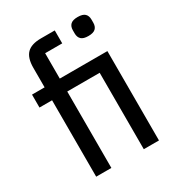

<svg xmlns="http://www.w3.org/2000/svg" viewBox="-177 -852 888 964"><g transform="rotate(-30 267.5 -370.5)"><path d="M98 -443H25V-518H98V-631Q98 -688 123.5 -714Q149 -740 205 -740H285V-665H186V-518H462V0H374V-443H186V0H98ZM418 -631Q389 -631 376.5 -643Q364 -655 364 -677V-695Q364 -717 376.5 -729Q389 -741 418 -741Q447 -741 459.5 -729Q472 -717 472 -695V-677Q472 -655 459.5 -643Q447 -631 418 -631Z"/></g></svg>

Font: IBM Plex Sans Cond Text
Style: Regular
Weight: 450
Width: 3
Designer: Mike Abbink, Paul van der Laan, Pieter van Rosmalen
Foundry: Bold Monday
Version: Version 1.3